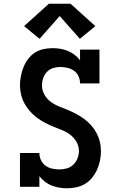

<svg xmlns="http://www.w3.org/2000/svg" viewBox="-20 -1001 640 1029"><path d="M339 8Q318 8 297 4.5Q276 1 257 -6.5Q238 -14 221 -27Q204 -40 191 -57V0H87V-181H191Q191 -161 199.5 -143Q208 -125 223.5 -113.5Q239 -102 258.5 -97.5Q278 -93 298 -93Q318 -93 338 -98.5Q358 -104 373 -118.5Q388 -133 395.5 -152.5Q403 -172 403 -192Q403 -218 390 -240.5Q377 -263 357 -278.5Q337 -294 313 -303.5Q289 -313 265.5 -322.5Q242 -332 219.5 -344Q197 -356 177 -371Q157 -386 140 -405.5Q123 -425 111 -447Q99 -469 93 -494Q87 -519 87 -544Q87 -569 92 -593.5Q97 -618 106 -641Q115 -664 130.5 -684.5Q146 -705 166.5 -718.5Q187 -732 212 -737.5Q237 -743 262 -743Q282 -743 303 -739.5Q324 -736 343.5 -728Q363 -720 379.5 -707.5Q396 -695 409 -678V-735H513V-554H409Q409 -574 401 -592Q393 -610 377 -621.5Q361 -633 341.5 -637.5Q322 -642 303 -642Q283 -642 264 -636Q245 -630 231.5 -615.5Q218 -601 211.5 -582Q205 -563 205 -543Q205 -518 217.5 -495Q230 -472 250.5 -456.5Q271 -441 294.5 -431.5Q318 -422 341.5 -412.5Q365 -403 387.5 -391Q410 -379 430.5 -364Q451 -349 468 -330Q485 -311 497 -288.5Q509 -266 515 -241.5Q521 -217 521 -191Q521 -166 516 -141Q511 -116 500.5 -92.5Q490 -69 474 -49Q458 -29 436.5 -16Q415 -3 390 2.5Q365 8 339 8ZM192 -793 109 -861 242 -981H358L491 -861L408 -793L300 -915Z"/></svg>

Font: Iosevka Slab Extended
Style: Bold
Weight: 700
Width: 7
Monospace: yes
Designer: Belleve Invis
Foundry: Belleve Invis
Version: Version 11.1.0; ttfautohint (v1.8.3)